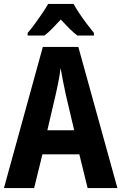

<svg xmlns="http://www.w3.org/2000/svg" viewBox="-20 -953 616 973"><path d="M424 0 382 -171H195L153 0H0L197 -715H377L575 0ZM314 -471Q310 -493 304.5 -517Q299 -541 295 -565.5Q291 -590 287 -608Q285 -589 281 -565.5Q277 -542 272 -518.5Q267 -495 262 -473L220 -293H356ZM353 -933Q365 -911 382 -885.5Q399 -860 418.5 -834Q438 -808 456 -786V-773H372Q352 -788 331.5 -808.5Q311 -829 288 -854Q265 -829 244.5 -808Q224 -787 205 -773H120V-786Q137 -805 156.5 -832Q176 -859 194.5 -886Q213 -913 224 -933Z"/></svg>

Font: Noto Sans Khmer Condensed
Style: Bold
Weight: 700
Width: 3
Designer: Danh Hong and the Monotype Design Team
Foundry: Monotype Imaging Inc.
Version: Version 2.004